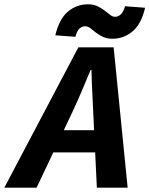

<svg xmlns="http://www.w3.org/2000/svg" viewBox="-82 -872 694 892"><path d="M-62 0 282 -652H446L511 0H368L351 -353Q349 -402 346.5 -449Q344 -496 343 -547H339Q318 -497 298 -449.5Q278 -402 255 -353L88 0ZM109 -164 134 -267H432L408 -164ZM441 -692Q415 -692 396 -701Q377 -710 363 -721Q349 -732 337.5 -741Q326 -750 313 -750Q299 -750 287.5 -739.5Q276 -729 268 -701L175 -708Q193 -784 233.5 -818Q274 -852 326 -852Q352 -852 371 -843Q390 -834 404 -823Q418 -812 429.5 -803Q441 -794 453 -794Q467 -794 479 -805Q491 -816 499 -843L592 -836Q575 -761 534 -726.5Q493 -692 441 -692Z"/></svg>

Font: Source Sans 3
Style: Bold Italic
Weight: 700
Italic angle: -11°
Designer: Paul D. Hunt
Foundry: Adobe
Version: Version 3.052;hotconv 1.1.0;makeotfexe 2.6.0